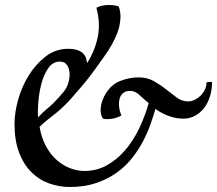

<svg xmlns="http://www.w3.org/2000/svg" viewBox="-20 -736 867 767"><path d="M731 -331Q744 -331 757 -337Q770 -343 780.5 -353Q791 -363 798 -377Q805 -391 805 -407Q817 -410 827 -408Q827 -377 818.5 -350Q810 -323 794.5 -303.5Q779 -284 758 -273Q737 -262 713 -262Q682 -262 652 -273.5Q622 -285 601 -301Q593 -273 581 -239Q569 -205 550.5 -170Q532 -135 506 -102.5Q480 -70 444.5 -45Q409 -20 363 -4.5Q317 11 259 11Q217 11 177 -3Q137 -17 106 -47.5Q75 -78 56.5 -126Q38 -174 38 -242Q38 -286 52.5 -338Q67 -390 95 -435Q123 -480 162.5 -510.5Q202 -541 252 -541Q277 -541 292 -535Q307 -529 314.5 -520Q322 -511 324.5 -501Q327 -491 328 -484Q359 -533 370.5 -588Q382 -643 365 -705Q376 -711 389 -713.5Q402 -716 414.5 -716Q427 -716 437.5 -714.5Q448 -713 453 -711Q458 -703 460 -688Q462 -673 461 -661Q459 -632 449.5 -606.5Q440 -581 426 -556.5Q412 -532 395 -508.5Q378 -485 361 -461Q336 -426 311 -396.5Q286 -367 263 -341L251 -328Q222 -298 196 -278Q170 -258 155 -245L138 -229Q146 -184 164.5 -150.5Q183 -117 208 -95.5Q233 -74 261.5 -63.5Q290 -53 317 -53Q366 -53 406.5 -75.5Q447 -98 479.5 -135.5Q512 -173 535.5 -222Q559 -271 574 -324Q551 -343 536 -357.5Q521 -372 500 -373Q482 -373 471.5 -364Q461 -355 457.5 -340.5Q454 -326 456 -308.5Q458 -291 465 -275Q457 -270 447 -266.5Q437 -263 426.5 -261.5Q416 -260 407 -260Q398 -260 392 -262Q390 -263 387 -269.5Q384 -276 382.5 -287Q381 -298 383.5 -313.5Q386 -329 395 -349Q419 -396 457.5 -411.5Q496 -427 533 -427Q568 -427 594.5 -412Q621 -397 643.5 -379Q666 -361 686.5 -346Q707 -331 731 -331ZM234 -369Q246 -383 252.5 -403.5Q259 -424 258 -443.5Q257 -463 247.5 -476.5Q238 -490 219 -490Q191 -490 173 -464Q155 -438 145.5 -402Q136 -366 133 -328Q130 -290 132 -267Q150 -287 171.5 -304.5Q193 -322 214 -346L215 -347Z"/></svg>

Font: Lusitana
Style: Italic
Weight: 400
Italic angle: -12°
Designer: Ana Paula Megda
Foundry: Ana Paula Megda
Version: Version 1.000; ttfautohint (v1.1) -l 8 -r 50 -G 200 -x 14 -D